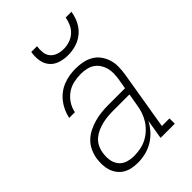

<svg xmlns="http://www.w3.org/2000/svg" viewBox="-223 -844 946 946"><g transform="rotate(-45 250.0 -371.0)"><path d="M165 8Q143 8 123 4Q103 0 86 -10Q69 -20 57 -36Q45 -52 39 -71Q33 -90 32.5 -111Q32 -132 35 -153Q39 -176 49.5 -199Q60 -222 78.5 -239.5Q97 -257 119.5 -268Q142 -279 166 -285.5Q190 -292 213.5 -294.5Q237 -297 260 -297H378L387 -349Q390 -368 390.5 -387.5Q391 -407 386 -425Q381 -443 371 -458Q361 -473 346 -483Q331 -493 312 -497Q293 -501 274 -501Q249 -501 223.5 -495.5Q198 -490 176 -474.5Q154 -459 139.5 -436.5Q125 -414 120 -388H80Q85 -410 94 -430.5Q103 -451 117 -469Q131 -487 149.5 -501Q168 -515 189 -523Q210 -531 231.5 -534.5Q253 -538 274 -538Q299 -538 323.5 -533Q348 -528 368.5 -516Q389 -504 403 -484.5Q417 -465 424 -442Q431 -419 430.5 -393.5Q430 -368 426 -343L375 -37H428V0H329L346 -102Q333 -77 313.5 -55.5Q294 -34 269.5 -19.5Q245 -5 218 1.5Q191 8 165 8ZM173 -29Q195 -29 217.5 -33Q240 -37 261 -47.5Q282 -58 300 -74.5Q318 -91 330.5 -110.5Q343 -130 350.5 -152Q358 -174 361 -196L372 -260H260Q241 -260 222.5 -258.5Q204 -257 184.5 -252.5Q165 -248 146.5 -240Q128 -232 112.5 -219Q97 -206 88 -188Q79 -170 76 -151Q72 -127 75 -103.5Q78 -80 91.5 -62Q105 -44 127 -36.5Q149 -29 173 -29ZM295 -610Q267 -610 240.5 -618.5Q214 -627 197.5 -647Q181 -667 177 -694.5Q173 -722 178 -750H218Q215 -730 217 -709.5Q219 -689 231 -674.5Q243 -660 262 -653.5Q281 -647 301 -647Q322 -647 342.5 -653.5Q363 -660 379.5 -674.5Q396 -689 405 -709Q414 -729 418 -750H458Q455 -731 448.5 -712.5Q442 -694 431 -677Q420 -660 404 -646.5Q388 -633 370 -625Q352 -617 333 -613.5Q314 -610 295 -610Z"/></g></svg>

Font: Iosevka Curly Slab XLtObl
Style: Regular
Weight: 200
Italic angle: -9°
Monospace: yes
Designer: Belleve Invis
Foundry: Belleve Invis
Version: Version 11.1.0; ttfautohint (v1.8.3)